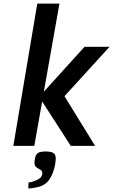

<svg xmlns="http://www.w3.org/2000/svg" viewBox="-20 -810 640 1066"><path d="M214 -246.5 170.5 0H54L187 -790H310L223.5 -301L449 -550H588L338 -276L508 0H373ZM192.5 185.5Q202 180 207 174.2Q212 168.5 214 158Q215 153 215 150.5Q215 140 205 132.5L194.5 126.5Q183 121 177.2 114.2Q171.5 107.5 171.5 91.5L172.5 78.5Q175 59 181.8 48.8Q188.5 38.5 200.2 34.8Q212 31 232 31Q265 31 277.2 40Q289.5 49 289.5 69.5Q289.5 79 288 90Q283 130.5 266.5 165Q252.5 193.5 235.5 207Q216 223 189 229Q154.5 236.5 137 236.5L138.5 203Q151.5 202 166.2 196.8Q181 191.5 192.5 185.5Z"/></svg>

Font: JuliaMono
Style: Bold Italic
Weight: 700
Italic angle: -9°
Monospace: yes
Designer: cormullion
Foundry: corm
Version: Version 0.057; ttfautohint (v1.8.4)